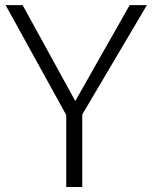

<svg xmlns="http://www.w3.org/2000/svg" viewBox="-20 -747 609 767"><path d="M244.6 0V-287.6L2.4 -726.6H70.3L280.8 -343.3L498 -726.6H566.9L308.6 -289.6V0Z"/></svg>

Font: Oxygen Light
Style: Regular
Weight: 300
Designer: vernon adams
Foundry: Vernon Adams
Version: Version Release 0.2.3 webfont; ttfautohint (v0.93.3-1d66) -l